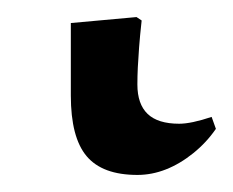

<svg xmlns="http://www.w3.org/2000/svg" viewBox="-20 24 273 225"><path d="M141 229Q100 229 81.5 207Q63 185 63 136V51L140 44L146 48Q144 66 143 79.5Q142 93 141.5 103Q141 113 141 123Q141 146 153 157.5Q165 169 190 169Q197 169 206.5 167Q216 165 228 161L233 175Q222 191 206.5 203.5Q191 216 174.5 222.5Q158 229 141 229Z"/></svg>

Font: Literata 60pt
Style: Regular
Weight: 400
Designer: Latin by Veronika Burian and Jose Scaglione. Greek by Irene Vlachou. Cyrillic by Vera Evstafieva.
Foundry: TypeTogether
Version: Version 3.002